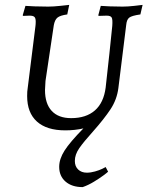

<svg xmlns="http://www.w3.org/2000/svg" viewBox="-20 -524 603 785"><path d="M563 -504 554 -465Q519 -460 508.5 -452Q498 -444 496 -422L464 -164Q458 -117 432 -77.5Q406 -38 359 15Q322 56 304 82Q286 108 286 134Q286 156 299.5 169Q313 182 335 182Q351 182 368.5 177Q386 172 397.5 166.5Q409 161 412 159L422 178Q418 182 402.5 193.5Q387 205 364 219Q341 233 318 241Q274 241 248 218.5Q222 196 222 158Q222 126 244 91.5Q266 57 321 1Q286 9 247 9Q171 9 131 -27Q91 -63 91 -131Q91 -152 93 -162L125 -418Q126 -425 126 -436Q126 -450 120.5 -455Q115 -460 101 -460L74 -459L73 -462L84 -500Q94 -499 121.5 -498Q149 -497 177 -497Q198 -497 226 -500Q254 -503 263 -504L255 -465Q226 -461 215 -452Q204 -443 200 -421L166 -193L164 -156Q164 -100 191.5 -70.5Q219 -41 271 -41Q332 -41 368 -72.5Q404 -104 412 -166Q419 -228 427.5 -307Q436 -386 439 -418Q441 -445 436.5 -452.5Q432 -460 416 -460L383 -459L382 -462L392 -500Q402 -499 428 -498Q454 -497 481 -497Q503 -497 529 -500Q555 -503 563 -504Z"/></svg>

Font: Alegreya SC
Style: Italic
Weight: 400
Italic angle: -7°
Designer: Juan Pablo del Peral
Foundry: Huerta Tipografica
Version: Version 2.007; ttfautohint (v1.6)